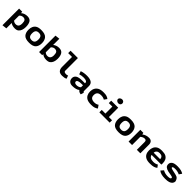

<svg xmlns="http://www.w3.org/2000/svg" viewBox="716 -3363 6140 6140"><g transform="rotate(45 3786.0 -293.5)"><path d="M71 222V-531H211L218 -472Q259 -511 316.5 -530Q374 -549 433 -549Q548 -549 595 -475.5Q642 -402 642 -267Q642 -185 618 -120.5Q594 -56 548 -19.5Q502 17 418 17Q302 17 229 -38V205ZM229 -146Q278 -99 345 -99Q412 -99 446 -138.5Q480 -178 480 -268.5Q480 -359 450 -395.5Q420 -432 360 -432Q284 -432 229 -370Z M760 -266Q760 -444 883 -514Q943 -549 1059 -549Q1062 -549 1065 -549Q1234 -549 1302.5 -472.5Q1371 -396 1371 -264.5Q1371 -133 1303 -58Q1235 17 1065.5 17Q896 17 828 -57.5Q760 -132 760 -266ZM957.5 -392.5Q923 -353 923 -265.5Q923 -178 957.5 -138.5Q992 -99 1065.5 -99Q1139 -99 1173.5 -139Q1208 -179 1208 -266Q1208 -353 1173.5 -392.5Q1139 -432 1065.5 -432Q992 -432 957.5 -392.5Z M1505 0V-742L1663 -759V-477Q1700 -511 1753.5 -530Q1807 -549 1867 -549Q1982 -549 2031 -475Q2080 -401 2080 -267Q2080 -184 2055 -120Q2030 -56 1982 -19.5Q1934 17 1842 17Q1782 17 1731 0Q1680 -17 1651 -48L1645 0ZM1663 -146Q1710 -98 1780 -98Q1916 -98 1916 -265Q1916 -358 1885 -395Q1854 -432 1786 -432Q1718 -432 1663 -370Z M2187 -634V-742H2519V-167Q2519 -108 2617 -108Q2654 -108 2693 -124L2730 -18Q2666 17 2559.5 17Q2453 17 2407 -36.5Q2361 -90 2361 -187V-634Z M3144 -331H3250V-350Q3250 -432 3092 -432Q2998 -432 2916 -404L2880 -509Q2985 -549 3130 -549Q3402 -549 3402 -361V-153Q3402 -124 3410 -110Q3418 -96 3437 -89L3404 15Q3308 5 3274 -55Q3241 -20 3172 -1.5Q3103 17 3018.5 17Q2934 17 2885 -29.5Q2836 -76 2836 -156Q2836 -236 2904 -283.5Q2972 -331 3144 -331ZM3000 -161Q3000 -130 3027.5 -113Q3055 -96 3100.5 -96Q3146 -96 3187.5 -111.5Q3229 -127 3250 -154V-241H3192Q3000 -241 3000 -161Z M3881 -549Q3970 -549 4020.5 -532.5Q4071 -516 4113 -482L4045 -387Q3983 -427 3892 -427Q3713 -427 3713 -262Q3713 -179 3760 -143.5Q3807 -108 3892.5 -108Q3978 -108 4043 -153L4113 -53Q4075 -21 4020 -2Q3965 17 3877 17Q3749 17 3682 -18Q3615 -53 3582 -116Q3549 -179 3549 -262Q3549 -345 3583 -410Q3617 -475 3686 -512Q3755 -549 3881 -549Z M4231 0V-108H4396V-423H4236V-531H4554V-108H4698V0ZM4384 -656.5Q4350 -682 4350 -720Q4350 -758 4384 -783.5Q4418 -809 4459 -809Q4500 -809 4526 -783.5Q4552 -758 4552 -719.5Q4552 -681 4526 -656Q4500 -631 4459 -631Q4418 -631 4384 -656.5Z M4810 -266Q4810 -444 4933 -514Q4993 -549 5109 -549Q5112 -549 5115 -549Q5284 -549 5352.5 -472.5Q5421 -396 5421 -264.5Q5421 -133 5353 -58Q5285 17 5115.5 17Q4946 17 4878 -57.5Q4810 -132 4810 -266ZM5007.5 -392.5Q4973 -353 4973 -265.5Q4973 -178 5007.5 -138.5Q5042 -99 5115.5 -99Q5189 -99 5223.5 -139Q5258 -179 5258 -266Q5258 -353 5223.5 -392.5Q5189 -432 5115.5 -432Q5042 -432 5007.5 -392.5Z M5553 0V-531H5691L5702 -470Q5801 -549 5939 -549Q6008 -549 6046.5 -507Q6085 -465 6085 -390V0H5927V-344Q5927 -394 5910.5 -413Q5894 -432 5850 -432Q5784 -432 5711 -371V0Z M6519 -549Q6637 -548 6697 -516Q6819 -450 6819 -276Q6819 -243 6815 -219H6375Q6397 -98 6567 -98Q6667 -98 6735 -142L6799 -56Q6759 -22 6702 -2.5Q6645 17 6529 17Q6526 17 6523 17Q6411 17 6345 -18Q6214 -85 6214 -262Q6214 -345 6244.5 -409.5Q6275 -474 6338 -511.5Q6401 -549 6519 -549ZM6373 -315H6665Q6661 -443 6522 -443Q6457 -443 6418 -411.5Q6379 -380 6373 -315Z M6927 -63 7006 -152Q7093 -96 7222 -96Q7351 -96 7351 -146Q7351 -164 7337 -175Q7323 -186 7266 -196.5Q7209 -207 7127 -222Q7044 -243 7002 -280.5Q6960 -318 6960 -387.5Q6960 -457 7020.5 -503Q7081 -549 7225 -549Q7403 -549 7493 -484L7429 -391Q7344 -436 7231.5 -436Q7119 -436 7119 -395Q7119 -382 7133 -372Q7157 -356 7273 -333.5Q7389 -311 7425 -292Q7461 -273 7481 -241Q7501 -209 7515 -159Q7515 -103 7481 -63Q7447 -23 7386 -3Q7325 17 7217 17Q7015 17 6927 -63Z"/></g></svg>

Font: Fix15 Mono
Style: Bold
Weight: 700
Designer: Carrois Corporate & Edenspiekermann AG
Foundry: Carrois Corporate GbR & Edenspiekermann AG
Version: Version 3.206